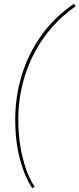

<svg xmlns="http://www.w3.org/2000/svg" viewBox="-20 -816 418 1010"><path d="M150 174Q110 116 85 21.5Q60 -73 60 -185Q60 -306 94 -419Q128 -532 197 -629Q266 -726 369 -796L378 -783Q279 -714 212 -620Q145 -526 110.5 -416Q76 -306 76 -187Q76 -79 99.5 14.5Q123 108 162 166Z"/></svg>

Font: Prodigy Sans Thin
Style: Italic
Weight: 100
Italic angle: -13°
Designer: Wei Huang
Foundry: Wei Huang
Version: Version 1.003; ttfautohint (v1.8.3)